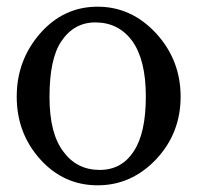

<svg xmlns="http://www.w3.org/2000/svg" viewBox="-20 -535 590 574"><path d="M375 -413Q416 -356 416 -247Q416 -137 380 -83Q344 -27 278 -27Q210 -27 170 -81Q128 -135 128 -245Q128 -359 163 -411Q201 -468 265 -468Q334 -468 375 -413ZM100 -59Q170 19 272 19Q373 19 447 -59Q520 -137 520 -246Q520 -355 447 -435Q373 -515 272 -515Q170 -515 100 -435Q30 -355 30 -246Q30 -137 100 -59Z"/></svg>

Font: Sawarabi Mincho
Style: Regular
Weight: 400
Version: Version 1.082; ttfautohint (v1.8.4.7-5d5b)